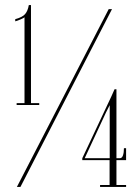

<svg xmlns="http://www.w3.org/2000/svg" viewBox="-20 -736 552 756"><path d="M45.5 -322.5V-330H76.5V-668Q74.5 -665.5 61.5 -659.8Q48.5 -654 40 -652V-660.5Q68 -668 78.8 -680.5Q89.5 -693 93.5 -716H102V-330H134.5V-322.5ZM46.5 0 408 -700H421L60.5 0ZM374 0V-7.5H411.5V-105.5H304V-113L411 -340.5Q416 -351 419 -357.5Q422 -364 431 -384.5H438.5V-113H451.5Q460.5 -113 464.2 -124.2Q468 -135.5 468 -152.5H476.5V-105.5H438.5V-7.5H476.5V0ZM412 -322 397.5 -293.5 313.5 -113H412Z"/></svg>

Font: Imbue 100pt Thin
Style: Regular
Weight: 100
Designer: Tyler Finck
Foundry: Etcetera Type Company
Version: Version 1.102; ttfautohint (v1.8.3)